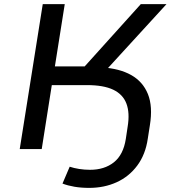

<svg xmlns="http://www.w3.org/2000/svg" viewBox="-20 -725 848 934"><path d="M414 189Q375 189 342.5 183.5Q310 178 284 168L319 86Q340 93 365.5 97Q391 101 418 101Q488 101 534 64.5Q580 28 592 -49L601 -109Q612 -176 595 -221Q578 -266 531 -288.5Q484 -311 403 -311H232L183 0H76L188 -705H295L247 -402H413L374 -382L665 -705H790L477 -363L476 -397Q561 -392 618 -360Q675 -328 699.5 -267.5Q724 -207 709 -115L699 -51Q688 26 648 80Q608 134 547.5 161.5Q487 189 414 189Z"/></svg>

Font: Nunito Sans 7pt SemiExpanded Medium
Style: Italic
Weight: 500
Width: 6
Italic angle: -9°
Designer: Vernon Adams
Foundry: Vernon Adams
Version: Version 3.101;gftools[0.9.27]